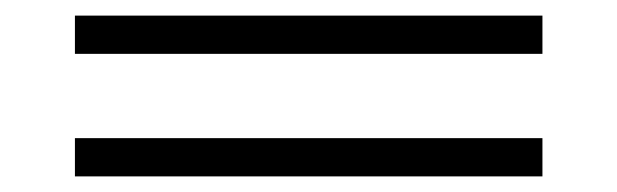

<svg xmlns="http://www.w3.org/2000/svg" viewBox="-20 -486 790 246"><path d="M675 -260H76V-309H675ZM675 -417H76V-466H675Z"/></svg>

Font: Kaisei Tokumin Medium
Style: Regular
Weight: 500
Designer: Font-Kai, 金井和夫
Foundry: KAZUO KANAI
Version: Version 5.003